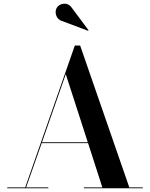

<svg xmlns="http://www.w3.org/2000/svg" viewBox="-20 -1009 804 1029"><path d="M313.5 -896 452 -844 454.5 -847 365 -967C341.5 -1002 298.5 -990.5 285 -968.5C269.5 -944 281 -904.5 313.5 -896ZM19 -4.5V0H239V-4.5H120L203.5 -242H452L528.5 -4.5H429.5V0H745V-4.5H673L409.5 -765H381L115 -4.5ZM332.5 -611.5 450.5 -246.5H205Z"/></svg>

Font: Bodoni* 36pt Medium
Style: Regular
Weight: 500
Version: Version 2.3